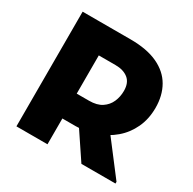

<svg xmlns="http://www.w3.org/2000/svg" viewBox="-158 -882 1048 1044"><g transform="rotate(30 365.5 -360.0)"><path d="M176 -162V-318H344Q394 -318 424 -338Q454 -358 468 -390Q482 -422 482 -459Q482 -510 452 -534Q422 -558 372 -558H176V-720H373Q476 -720 543.5 -688.5Q611 -657 644 -599.5Q677 -542 677 -465Q677 -395 650.5 -338.5Q624 -282 578 -243Q532 -204 473.5 -183Q415 -162 351 -162ZM72 0V-720H267V0ZM480 0 346 -200 525 -232 694 -11V0Z"/></g></svg>

Font: Kufam ExtraBold
Style: Regular
Weight: 800
Designer: Wael Morcos, Artur Schmal
Foundry: Original Type
Version: Version 1.300; ttfautohint (v1.8.3)